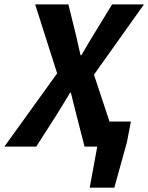

<svg xmlns="http://www.w3.org/2000/svg" viewBox="-56 -672 680 880"><path d="M355.1 188 389.8 0H367.5L389.8 -115H544.1L525.6 -19.9L468.1 188ZM-36 0 205.9 -335.8 105.1 -651.8H257.4L289.8 -520.9Q295.3 -498.9 300.6 -473.6Q305.9 -448.3 313.2 -418.7H316.9Q334 -448.5 349.4 -474.2Q364.7 -499.9 378.3 -521.9L457.8 -651.8H603.8L374.7 -329.8L483.8 0H331.5L295.1 -142.2Q288.7 -167.8 282.1 -193.3Q275.5 -218.8 269 -247.1H265.3Q248.4 -218.3 232.2 -192.6Q216 -166.8 200.5 -141.1L110.1 0Z"/></svg>

Font: Source Sans 3 VF
Style: Italic
Weight: 200
Italic angle: -11°
Designer: Paul D. Hunt
Foundry: Adobe Systems Incorporated
Version: Version 3.042;hotconv 1.0.118;makeotfexe 2.5.65603